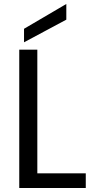

<svg xmlns="http://www.w3.org/2000/svg" viewBox="-20 -947 472 967"><path d="M168 -74H412V0H77V-697H168ZM314 -848 101 -734V-802L314 -927Z"/></svg>

Font: Poppins A&M
Style: Regular-A&M
Weight: 400
Designer: Ninad Kale (Devanagari), Jonny Pinhorn (Latin)
Foundry: Indian Type Foundry
Version: 4.004